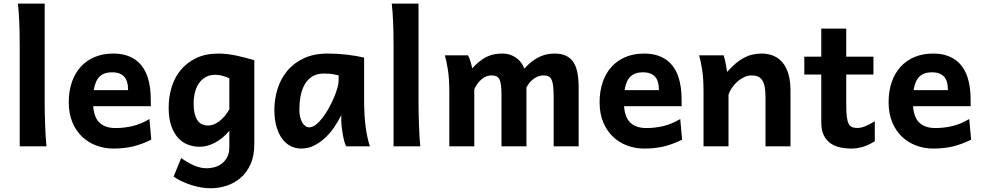

<svg xmlns="http://www.w3.org/2000/svg" viewBox="-20 -801 5382 1051"><path d="M224.6 -231.9Q224.6 -208.5 225.3 -176.8Q226.1 -145 227.3 -112.3Q228.5 -79.6 230.2 -49.8Q231.9 -20 234.4 0H87.9V-551.8Q87.9 -623 85.4 -680.9Q83 -738.8 78.1 -781.2H224.6Z M490.2 -219.7Q495.1 -156.2 526.1 -128.2Q557.1 -100.1 612.3 -100.1Q660.6 -100.1 706.3 -111.1Q752 -122.1 797.9 -149.4L808.1 -36.6Q781.7 -23.4 756.6 -14.2Q731.4 -4.9 706.3 1Q681.2 6.8 654.8 9.5Q628.4 12.2 600.1 12.2Q551.8 12.2 507.6 -4.2Q463.4 -20.5 429.7 -52.5Q396 -84.5 376.2 -131.8Q356.4 -179.2 356.4 -241.7Q356.4 -302.2 373.3 -351.3Q390.1 -400.4 421.9 -435.3Q453.6 -470.2 498.5 -489Q543.5 -507.8 600.1 -507.8Q641.1 -507.8 672.1 -497.8Q703.1 -487.8 725.8 -470.5Q748.5 -453.1 763.9 -429.4Q779.3 -405.8 788.3 -378.2Q797.4 -350.6 801.3 -320.3Q805.2 -290 805.2 -259.8V-251Q805.2 -245.6 805.4 -239.7Q805.7 -233.9 805.7 -228.5V-219.7ZM593.3 -405.3Q550.8 -405.3 526.1 -382.6Q501.5 -359.9 493.2 -307.6H681.2Q681.2 -359.4 658.9 -382.3Q636.7 -405.3 593.3 -405.3Z M1235.4 -372.1Q1218.3 -380.9 1197.3 -386.2Q1176.3 -391.6 1159.7 -391.6Q1127.4 -391.6 1104.5 -378.2Q1081.5 -364.7 1067.4 -342.8Q1053.2 -320.8 1046.6 -293Q1040 -265.1 1040 -236.8Q1040 -201.2 1046.1 -177.5Q1052.2 -153.8 1063 -139.6Q1073.7 -125.5 1088.4 -119.6Q1103 -113.8 1120.6 -113.8Q1133.8 -113.8 1149.2 -119.6Q1164.6 -125.5 1179.9 -137Q1195.3 -148.4 1209.5 -165Q1223.6 -181.6 1235.4 -203.1ZM1372.1 -12.2Q1372.1 52.2 1351.3 98.1Q1330.6 144 1296.6 173.1Q1262.7 202.1 1219.7 215.8Q1176.8 229.5 1132.8 229.5Q1107.4 229.5 1080.6 224.9Q1053.7 220.2 1027.3 211.9Q1001 203.6 976.1 191.9Q951.2 180.2 930.2 166L971.7 64Q1006.3 88.9 1041.5 104.5Q1076.7 120.1 1113.3 120.1Q1130.9 120.1 1152.1 114.7Q1173.3 109.4 1191.9 96.2Q1210.4 83 1222.9 60.8Q1235.4 38.6 1235.4 4.9V-85.4Q1216.8 -62.5 1196.3 -46.1Q1175.8 -29.8 1154.5 -18.8Q1133.3 -7.8 1112.3 -2.7Q1091.3 2.4 1071.8 2.4Q1039.1 2.4 1008.5 -9.3Q978 -21 954.6 -46.6Q931.2 -72.3 917.2 -113.3Q903.3 -154.3 903.3 -212.4Q903.3 -268.6 918.9 -321.8Q934.6 -375 968 -416.3Q1001.5 -457.5 1053.2 -482.7Q1105 -507.8 1177.2 -507.8Q1201.2 -507.8 1226.6 -504.6Q1252 -501.5 1277.1 -496.1Q1302.2 -490.7 1326.4 -484.1Q1350.6 -477.5 1372.1 -471.2Z M1833.5 -388.7Q1823.2 -391.1 1803.7 -394.8Q1784.2 -398.4 1752.9 -398.4Q1714.4 -398.4 1688.5 -381.8Q1662.6 -365.2 1647.2 -337.4Q1631.8 -309.6 1625.2 -273.9Q1618.7 -238.3 1618.7 -200.2Q1618.7 -178.7 1622.8 -161.1Q1627 -143.6 1634.3 -130.9Q1641.6 -118.2 1651.4 -111.1Q1661.1 -104 1672.4 -104Q1690.4 -104 1709.5 -118.9Q1728.5 -133.8 1746.3 -157.2Q1764.2 -180.7 1780 -209.5Q1795.9 -238.3 1807.9 -266.4Q1819.8 -294.4 1826.7 -318.4Q1833.5 -342.3 1833.5 -356.4ZM1875 0Q1869.6 -8.8 1864.7 -27.1Q1859.9 -45.4 1856.2 -66.7Q1852.5 -87.9 1850.3 -108.6Q1848.1 -129.4 1848.1 -143.1V-170.9Q1832.5 -139.2 1810.8 -106.7Q1789.1 -74.2 1761.2 -47.9Q1733.4 -21.5 1700 -4.6Q1666.5 12.2 1628.4 12.2Q1597.7 12.2 1570.8 -1.5Q1543.9 -15.1 1524.2 -42Q1504.4 -68.8 1493.2 -108.6Q1481.9 -148.4 1481.9 -200.2Q1481.9 -258.3 1499 -313.7Q1516.1 -369.1 1551.8 -412.4Q1587.4 -455.6 1642.6 -481.7Q1697.8 -507.8 1773.4 -507.8Q1826.7 -507.8 1878.9 -501.7Q1931.2 -495.6 1973.1 -485.8V-258.8Q1973.1 -166.5 1981.9 -103.8Q1990.7 -41 2004.9 0Z M2271 -231.9Q2271 -208.5 2271.7 -176.8Q2272.5 -145 2273.7 -112.3Q2274.9 -79.6 2276.6 -49.8Q2278.3 -20 2280.8 0H2134.3V-551.8Q2134.3 -623 2131.8 -680.9Q2129.4 -738.8 2124.5 -781.2H2271Z M2542 -498Q2545.9 -490.7 2549.3 -481.9Q2552.7 -473.1 2555.7 -463.6Q2558.6 -454.1 2560.8 -444.8Q2563 -435.5 2564.9 -427.2Q2587.4 -451.7 2607.9 -467.3Q2628.4 -482.9 2648.4 -491.9Q2668.5 -501 2688.5 -504.4Q2708.5 -507.8 2730 -507.8Q2753.9 -507.8 2773.4 -501Q2793 -494.1 2807.9 -482.9Q2822.8 -471.7 2833.5 -456.8Q2844.2 -441.9 2850.1 -425.8Q2873 -450.7 2894.5 -466.6Q2916 -482.4 2936.5 -491.5Q2957 -500.5 2976.8 -504.2Q2996.6 -507.8 3015.6 -507.8Q3052.7 -507.8 3078.1 -495.8Q3103.5 -483.9 3118.9 -460.4Q3134.3 -437 3140.9 -402.3Q3147.5 -367.7 3147.5 -322.3V0H3010.7V-268.6Q3010.7 -305.2 3008.1 -328.6Q3005.4 -352.1 2999 -365.2Q2992.7 -378.4 2981.9 -383.3Q2971.2 -388.2 2954.6 -388.2Q2927.7 -388.2 2902.6 -370.4Q2877.4 -352.5 2861.8 -322.3V0H2725.1V-278.3Q2725.1 -313 2722.4 -334.5Q2719.7 -356 2713.1 -367.9Q2706.5 -379.9 2695.8 -384Q2685.1 -388.2 2668.9 -388.2Q2655.3 -388.2 2641.6 -382.6Q2627.9 -377 2616 -366.9Q2604 -356.9 2593.8 -343Q2583.5 -329.1 2576.2 -312.5V0H2439.5V-300.3Q2439.5 -372.6 2431.2 -422.6Q2422.9 -472.7 2415 -498Z M3396 -219.7Q3400.9 -156.2 3431.9 -128.2Q3462.9 -100.1 3518.1 -100.1Q3566.4 -100.1 3612.1 -111.1Q3657.7 -122.1 3703.6 -149.4L3713.9 -36.6Q3687.5 -23.4 3662.4 -14.2Q3637.2 -4.9 3612.1 1Q3586.9 6.8 3560.5 9.5Q3534.2 12.2 3505.9 12.2Q3457.5 12.2 3413.3 -4.2Q3369.1 -20.5 3335.4 -52.5Q3301.8 -84.5 3282 -131.8Q3262.2 -179.2 3262.2 -241.7Q3262.2 -302.2 3279.1 -351.3Q3295.9 -400.4 3327.6 -435.3Q3359.4 -470.2 3404.3 -489Q3449.2 -507.8 3505.9 -507.8Q3546.9 -507.8 3577.9 -497.8Q3608.9 -487.8 3631.6 -470.5Q3654.3 -453.1 3669.7 -429.4Q3685.1 -405.8 3694.1 -378.2Q3703.1 -350.6 3707 -320.3Q3710.9 -290 3710.9 -259.8V-251Q3710.9 -245.6 3711.2 -239.7Q3711.4 -233.9 3711.4 -228.5V-219.7ZM3499 -405.3Q3456.5 -405.3 3431.9 -382.6Q3407.2 -359.9 3398.9 -307.6H3586.9Q3586.9 -359.4 3564.7 -382.3Q3542.5 -405.3 3499 -405.3Z M4170.4 0V-268.6Q4170.4 -302.2 4166 -325.2Q4161.6 -348.1 4152.3 -362.1Q4143.1 -376 4128.7 -382.1Q4114.3 -388.2 4094.7 -388.2Q4073.7 -388.2 4053.7 -378.9Q4033.7 -369.6 4016.6 -354.5Q3999.5 -339.4 3986.8 -320.8Q3974.1 -302.2 3967.8 -283.2V0H3831.1V-300.3Q3831.1 -372.6 3823 -422.6Q3814.9 -472.7 3806.6 -498H3940.9Q3943.8 -490.7 3946.8 -478.8Q3949.7 -466.8 3952.1 -453.9Q3954.6 -440.9 3956.5 -428.2L3960.4 -407.7Q3983.9 -434.1 4006.3 -453.1Q4028.8 -472.2 4051.8 -484.4Q4074.7 -496.6 4098.6 -502.2Q4122.6 -507.8 4148.4 -507.8Q4185.5 -507.8 4215.1 -495.1Q4244.6 -482.4 4265.1 -457Q4285.6 -431.6 4296.4 -393.6Q4307.1 -355.5 4307.1 -305.2V0Z M4612.3 -393.1V-225.6Q4612.3 -184.1 4615.7 -159.4Q4619.1 -134.8 4626.7 -121.6Q4634.3 -108.4 4646 -104.5Q4657.7 -100.6 4674.3 -100.6Q4692.9 -100.6 4716.1 -109.9Q4739.3 -119.1 4768.6 -137.2V-27.8Q4733.4 -5.9 4701.4 3.2Q4669.4 12.2 4643.1 12.2Q4608.4 12.2 4577.9 5.6Q4547.4 -1 4524.7 -17.6Q4502 -34.2 4488.8 -61.8Q4475.6 -89.4 4475.6 -131.8V-393.1H4382.8V-490.7H4475.6V-644.5H4612.3V-490.7H4761.2V-393.1Z M4978 -219.7Q4982.9 -156.2 5013.9 -128.2Q5044.9 -100.1 5100.1 -100.1Q5148.4 -100.1 5194.1 -111.1Q5239.7 -122.1 5285.6 -149.4L5295.9 -36.6Q5269.5 -23.4 5244.4 -14.2Q5219.2 -4.9 5194.1 1Q5168.9 6.8 5142.6 9.5Q5116.2 12.2 5087.9 12.2Q5039.6 12.2 4995.4 -4.2Q4951.2 -20.5 4917.5 -52.5Q4883.8 -84.5 4864 -131.8Q4844.2 -179.2 4844.2 -241.7Q4844.2 -302.2 4861.1 -351.3Q4877.9 -400.4 4909.7 -435.3Q4941.4 -470.2 4986.3 -489Q5031.2 -507.8 5087.9 -507.8Q5128.9 -507.8 5159.9 -497.8Q5190.9 -487.8 5213.6 -470.5Q5236.3 -453.1 5251.7 -429.4Q5267.1 -405.8 5276.1 -378.2Q5285.2 -350.6 5289.1 -320.3Q5293 -290 5293 -259.8V-251Q5293 -245.6 5293.2 -239.7Q5293.5 -233.9 5293.5 -228.5V-219.7ZM5081.1 -405.3Q5038.6 -405.3 5013.9 -382.6Q4989.3 -359.9 4981 -307.6H5168.9Q5168.9 -359.4 5146.7 -382.3Q5124.5 -405.3 5081.1 -405.3Z"/></svg>

Font: Andika New Basic
Style: Bold
Weight: 700
Designer: Victor Gaultney, Annie Olsen, Pablo Ugerman
Foundry: SIL International
Version: Version 5.500; ttfautohint (v1.8.3)